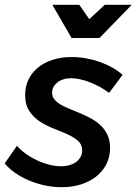

<svg xmlns="http://www.w3.org/2000/svg" viewBox="-38 -773 568 798"><path d="M218.5 5Q184 5 149.2 -2.2Q114.5 -9.5 83 -22.8Q51.5 -36 25.2 -54.2Q-1 -72.5 -18.5 -94L32.5 -167Q48 -149 69.8 -133.5Q91.5 -118 116.2 -106.5Q141 -95 166.8 -88.5Q192.5 -82 215.5 -82Q235 -82 251.2 -86.8Q267.5 -91.5 279 -100.2Q290.5 -109 297 -121.2Q303.5 -133.5 303.5 -148Q303.5 -172.5 286 -187.8Q268.5 -203 242 -215Q215.5 -227 185 -238.8Q154.5 -250.5 128 -267.8Q101.5 -285 84 -311.2Q66.5 -337.5 66.5 -378Q66.5 -413.5 80.5 -442.5Q94.5 -471.5 120 -492.2Q145.5 -513 181 -524.5Q216.5 -536 259.5 -536Q289 -536 318.8 -530.8Q348.5 -525.5 376.2 -515.8Q404 -506 428.5 -492.2Q453 -478.5 471.5 -462L415.5 -387Q397.5 -400.5 377 -411.8Q356.5 -423 335.8 -431Q315 -439 295 -443.5Q275 -448 257.5 -448Q240.5 -448 226 -443.5Q211.5 -439 201 -430.8Q190.5 -422.5 184.5 -411.8Q178.5 -401 178.5 -388Q178.5 -371.5 188.8 -359.2Q199 -347 216 -337.2Q233 -327.5 254.8 -319Q276.5 -310.5 299 -300.8Q321.5 -291 343.2 -279Q365 -267 382 -250.2Q399 -233.5 409.2 -211Q419.5 -188.5 419.5 -158Q419.5 -122 404.8 -92Q390 -62 363.2 -40.5Q336.5 -19 299.8 -7Q263 5 218.5 5ZM375.5 -615H259.5L179.5 -753H291.5L333 -693.5L397.5 -753H509.5Z"/></svg>

Font: Argentum Sans
Style: Italic
Weight: 400
Italic angle: -11.3099°
Designer: Julieta Ulanovsky, Owen Earl, Rasmus Andersson, Cristiano Sobral
Foundry: The Argentum Sans Project Authors
Version: Version 3.131; ttfautohint (v1.8.4.7-5d5b-dirty)